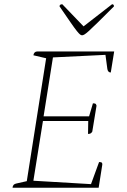

<svg xmlns="http://www.w3.org/2000/svg" viewBox="-20 -883 598 903"><path d="M39 0Q40 -17 57 -20L106 -31L197 -609L137 -623Q140 -641 156 -641H517L501 -542Q488 -542 485 -558L476 -625L229 -613L185 -336H399L417 -397Q424 -397 428 -395.5Q432 -394 434 -386L414 -264Q410 -257 405 -255Q400 -253 394 -253L395 -314H182L137 -33L408 -17L446 -121Q457 -121 459.5 -117Q462 -113 461 -108L444 0ZM366 -717Q362 -717 357 -720.5Q352 -724 341.5 -737Q331 -750 312 -777.5Q293 -805 260 -853Q260 -863 273 -863L373 -759L507 -863Q516 -863 516 -853Q468 -805 440 -777.5Q412 -750 397.5 -737Q383 -724 376.5 -720.5Q370 -717 366 -717Z"/></svg>

Font: Petrona Thin
Style: Italic
Weight: 100
Italic angle: -9°
Designer: Ringo R. Seeber
Foundry: Ringo R. Seeber
Version: Version 2.001; ttfautohint (v1.8.3)